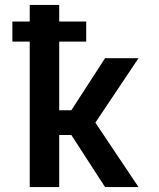

<svg xmlns="http://www.w3.org/2000/svg" viewBox="-20 -755 640 775"><path d="M100 0V-587H30V-668H100V-735H219V-668H328V-587H219V-310H268L404 -520H539L365 -260L539 0H404L268 -210H219V0Z"/></svg>

Font: Iosevka Fixed Extended
Style: Bold
Weight: 700
Width: 7
Monospace: yes
Designer: Belleve Invis
Foundry: Belleve Invis
Version: Version 24.1.1; ttfautohint (v1.8.4)